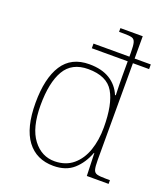

<svg xmlns="http://www.w3.org/2000/svg" viewBox="-140 -860 850 970"><g transform="rotate(20 285.0 -375.0)"><path d="M259 10Q167 10 116.5 -57.5Q66 -125 66 -259Q66 -391 112.5 -463Q159 -535 256 -535Q323 -535 366.5 -508Q410 -481 430 -433H434Q433 -461 432.5 -487.5Q432 -514 432 -535V-615H239V-640H432V-662Q432 -699 427.5 -715.5Q423 -732 409.5 -736Q396 -740 367 -740H340V-760H460V-640H547V-615H460V-94Q460 -59 464.5 -43.5Q469 -28 484 -24Q499 -20 532 -20H553V0H436L432 -122H430Q408 -63 367 -26.5Q326 10 259 10ZM258 -14Q317 -15 356 -48Q395 -81 414 -136Q433 -191 433 -259Q433 -384 396 -447Q359 -510 259 -510Q171 -510 132.5 -444Q94 -378 94 -256Q94 -135 140.5 -74Q187 -13 258 -14Z"/></g></svg>

Font: Noto Serif Tamil Thin
Style: Regular
Weight: 100
Designer: Indian Type Foundry, Tom Grace, and the Monotype Design Team
Foundry: Monotype Imaging Inc.
Version: Version 2.004; ttfautohint (v1.8.4.7-5d5b)